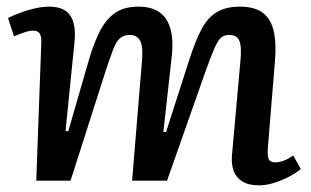

<svg xmlns="http://www.w3.org/2000/svg" viewBox="-20 -543 934 577"><path d="M406 -352Q411 -400 402 -419Q393 -438 369 -438Q352 -438 340.5 -428Q329 -418 319.5 -393Q310 -368 296 -325L192 0H89L104 -412Q105 -433 99.5 -442Q94 -451 78 -451Q70 -451 57 -447Q44 -443 22 -434L4 -489Q18 -496 39 -504Q60 -512 83.5 -517.5Q107 -523 128 -523Q173 -523 191 -496.5Q209 -470 204 -418L177 -150L185 -148L248 -366Q264 -420 283 -454.5Q302 -489 328.5 -506Q355 -523 396 -523Q437 -523 461 -505Q485 -487 493.5 -451.5Q502 -416 495 -363L471 -147L479 -146L549 -364Q567 -420 585.5 -455Q604 -490 631.5 -506.5Q659 -523 700 -523Q746 -523 770.5 -504Q795 -485 803 -447.5Q811 -410 806 -356L785 -99Q783 -75 787.5 -65Q792 -55 808 -55Q819 -55 833.5 -60.5Q848 -66 861 -76L884 -35Q871 -24 849.5 -12.5Q828 -1 804 6.5Q780 14 759 14Q727 14 708.5 2.5Q690 -9 682.5 -28.5Q675 -48 677 -75L702 -354Q707 -402 699.5 -420Q692 -438 669 -438Q654 -438 644.5 -430Q635 -422 624 -397Q613 -372 595 -321L482 0H377Z"/></svg>

Font: Literata Medium
Style: Italic
Weight: 500
Italic angle: -2°
Designer: Latin by Veronika Burian and Jose Scaglione. Greek by Irene Vlachou. Cyrillic by Vera Evstafieva
Foundry: TypeTogether
Version: Version 3.103;gftools[0.9.29]